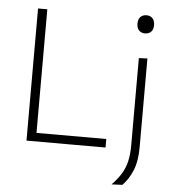

<svg xmlns="http://www.w3.org/2000/svg" viewBox="-60 -783 931 1032"><g transform="rotate(5 405.0 -267.0)"><path d="M104.5 0V-713H154.5V-46H531V0ZM580.5 194.5Q611 163 630.2 132.2Q649.5 101.5 658.5 64Q667.5 26.5 667.5 -26.5V-494.5L713.5 -496.5V-17.5Q713.5 58 692.5 108.5Q671.5 159 638.5 192ZM688 -629.5Q669 -629.5 656.5 -641.8Q644 -654 644 -678Q644 -703 656.5 -715.2Q669 -727.5 689 -727.5Q709 -727.5 721.2 -714.8Q733.5 -702 733.5 -678Q733.5 -654 721.2 -641.8Q709 -629.5 688 -629.5Z"/></g></svg>

Font: Heraclito ExtraLight
Style: Regular
Weight: 200
Designer: Kostas Bartsokas (font) & Cristiano Sobral (main changes)
Foundry: Kostas Bartsokas (font) & Cristiano Sobral (main changes)
Version: Version 1.00;July 8, 2020;FontCreator 13.0.0.2655 64-bit